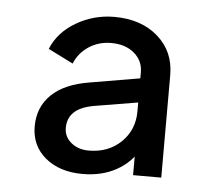

<svg xmlns="http://www.w3.org/2000/svg" viewBox="-38 -796 531 475"><g transform="rotate(5 227.5 -558.0)"><path d="M55 -468Q55 -516 87 -547Q119 -578 181 -588L316 -611V-551L196 -531Q163 -525 147.5 -510Q132 -495 132 -471Q132 -449 149.5 -434.5Q167 -420 193 -420Q242 -420 273.5 -450.5Q305 -481 305 -527V-624Q305 -653 283 -671.5Q261 -690 226 -690Q195 -690 170.5 -674Q146 -658 135 -631L73 -662Q90 -704 133.5 -729.5Q177 -755 228 -755Q295 -755 336.5 -718.5Q378 -682 378 -624V-369H308V-439L322 -436Q303 -401 267 -381Q231 -361 183 -361Q126 -361 90.5 -390.5Q55 -420 55 -468Z"/></g></svg>

Font: Trafiko Sans Variable
Style: Regular
Weight: 400
Designer: Gumpita Rahayu / Trafiko
Foundry: Tokotype / Trafiko
Version: Version 0.001;FEAKit 1.0